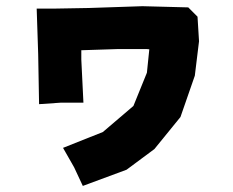

<svg xmlns="http://www.w3.org/2000/svg" viewBox="-20 -571 760 626"><path d="M99.6 -543 104.5 -394.5 107.4 -231.4 178.7 -236.3H252L245.1 -377V-407.2L366.2 -411.1H458L466.8 -410.2L459 -334L415 -225.6L315.4 -140.6L185.5 -88.9L221.7 -25.4L250 35.2L392.6 -17.6L483.4 -85L568.4 -189.5L615.2 -324.2L628.9 -436.5L624 -516.6L593.8 -546.9L444.3 -550.8L268.6 -544.9L160.2 -543Z"/></svg>

Font: MaokenAssortedSans-TC
Style: Regular
Weight: 500
Version: Version 0.83